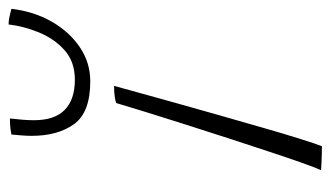

<svg xmlns="http://www.w3.org/2000/svg" viewBox="-178 -572 752 436"><g transform="rotate(-90 198.0 -354.0)"><path d="M84 1Q79.5 1 67.8 0.8Q56 0.5 44.8 0Q33.5 -0.5 29.5 -1Q34.5 -11.5 45.5 -42.2Q56.5 -73 71 -117Q85.5 -161 101.8 -210.8Q118 -260.5 133.5 -309.5Q149 -358.5 161.8 -399.5Q174.5 -440.5 182 -466Q187 -468 193 -469Q199 -470 206.2 -470.5Q213.5 -471 221 -471Q216.5 -455 206.5 -418.5Q196.5 -382 183 -333.8Q169.5 -285.5 154.8 -233.8Q140 -182 126.2 -134Q112.5 -86 101.2 -50.2Q90 -14.5 84 1ZM396 -704Q390 -653 366.8 -612.5Q343.5 -572 308.5 -548.5Q273.5 -525 231.5 -525Q160.5 -525 134 -562Q107.5 -599 107.5 -658Q107.5 -668.5 108.5 -680.8Q109.5 -693 110.5 -704Q117.5 -705.5 123.2 -706.2Q129 -707 134.8 -707.2Q140.5 -707.5 147 -707.5Q145.5 -693.5 144.2 -679.8Q143 -666 143 -653Q143 -606 166.5 -583Q190 -560 235 -560Q275.5 -560 301.8 -583.2Q328 -606.5 342.2 -641.2Q356.5 -676 360.5 -710.5Q369 -710.5 379.2 -708.2Q389.5 -706 396 -704Z"/></g></svg>

Font: Grandstander Thin Thin
Style: Italic
Weight: 250
Italic angle: -15°
Version: Version 1.200